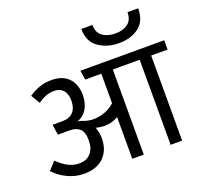

<svg xmlns="http://www.w3.org/2000/svg" viewBox="-157 -1136 1387 1317"><g transform="rotate(-20 537.0 -478.0)"><path d="M1074 -621H954V0H870V-621H674V0H590V-304Q542 -277 491 -277Q459 -277 426 -286Q442 -249 442 -204Q442 -119 391 -67.5Q340 -16 245 -16Q185 -16 127.5 -43Q70 -70 30 -114L83 -171Q123 -132 160.5 -113Q198 -94 239 -94Q293 -94 323 -128Q353 -162 353 -221Q353 -282 326.5 -306Q300 -330 252 -330H167L156 -406H228Q280 -406 307 -435.5Q334 -465 334 -517Q334 -568 310.5 -594.5Q287 -621 245 -621Q212 -621 183.5 -610Q155 -599 125 -578L86 -643Q126 -670 165.5 -683.5Q205 -697 252 -697Q334 -697 377.5 -651Q421 -605 421 -527Q421 -470 396 -427.5Q371 -385 324 -369Q340 -369 358 -361Q394 -346 435 -346Q477 -346 517 -361Q557 -376 590 -405V-621H473L462 -689H1074ZM566 -956H647Q647 -899 684 -873Q721 -847 778 -847Q832 -847 867.5 -873Q903 -899 903 -956H981Q981 -863 922.5 -819.5Q864 -776 778 -776Q691 -776 628.5 -820Q566 -864 566 -956Z"/></g></svg>

Font: FiraGO
Style: Regular
Weight: 400
Designer: bBox Type
Foundry: bBox Type GmbH
Version: Version 1.001;April 20, 2020;FontCreator 12.0.0.2555 64-bit